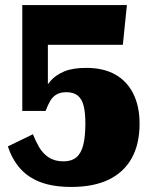

<svg xmlns="http://www.w3.org/2000/svg" viewBox="-20 -664 600 758"><path d="M262 74Q350 74 409.5 45Q469 16 500 -39.5Q531 -95 531 -176Q531 -244 506.5 -293.5Q482 -343 435.5 -369.5Q389 -396 321 -396Q267 -396 233.5 -382Q200 -368 179.5 -344.5Q159 -321 145 -290Q147 -288 152 -289Q157 -290 162 -293.5Q167 -297 169 -304V-624L151 -487H465L481 -644H68V-226H160Q169 -250 178.5 -266Q188 -282 203 -291Q218 -300 242 -300Q270 -300 286.5 -287Q303 -274 310 -247Q317 -220 317 -177Q317 -124 308.5 -91Q300 -58 281 -42.5Q262 -27 231 -27Q196 -27 172.5 -42.5Q149 -58 134.5 -83Q120 -108 110 -134L11 -86Q28 -35 59 0.5Q90 36 139.5 55Q189 74 262 74Z"/></svg>

Font: Roboto Serif 20pt Black
Style: Regular
Weight: 900
Version: Version 1.008